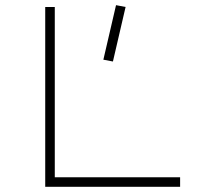

<svg xmlns="http://www.w3.org/2000/svg" viewBox="-20 -723 780 743"><path d="M429 -703 466 -696 417 -485 380 -492ZM155 0V-696H192V-37H677V0Z"/></svg>

Font: Major Mono Display
Style: Regular
Weight: 400
Designer: Emre Parlak
Foundry: Emre Parlak
Version: Version 2.000; ttfautohint (v1.8) -l 8 -r 50 -G 200 -x 14 -D